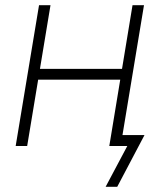

<svg xmlns="http://www.w3.org/2000/svg" viewBox="-20 -559 611 735"><path d="M460.9 -295.4 454.1 -253.9H113.8L121.1 -295.4ZM173.3 -539.1 84 0H40L129.4 -539.1ZM531.2 -539.1 441.9 0H398.4L487.3 -539.1ZM384.3 156.2 467.3 0H416L422.9 -42H533.2L428.7 156.2Z"/></svg>

Font: Inter 18pt ExtraLight
Style: Italic
Weight: 250
Italic angle: -9.3988°
Designer: Rasmus Andersson
Foundry: rsms
Version: Version 4.001;git-66647c0bb